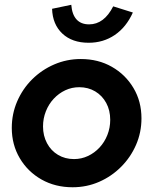

<svg xmlns="http://www.w3.org/2000/svg" viewBox="-20 -780 647 810"><path d="M286.3 10Q212.9 10 155 -22.8Q97.1 -55.6 63.4 -112.6Q29.7 -169.6 29.7 -240.4Q29.7 -299.6 52.5 -352.4Q75.3 -405.2 115.6 -445.3Q156 -485.4 208.8 -508.2Q261.6 -531 320.9 -531Q394.3 -531 451.8 -498.2Q509.3 -465.5 543 -408.9Q576.8 -352.4 576.8 -280.6Q576.8 -221.5 554 -169Q531.2 -116.5 490.8 -76.1Q450.5 -35.7 398 -12.8Q345.6 10 286.3 10ZM292.2 -108.9Q323.6 -108.9 351.1 -121.9Q378.6 -134.8 399.8 -157.5Q421.1 -180.3 433 -210.6Q445 -240.9 445 -274.4Q445 -314.7 428.1 -345.7Q411.3 -376.7 381.7 -394.4Q352 -412.1 314.4 -412.1Q282.9 -412.1 255.4 -399.2Q227.9 -386.2 206.7 -363.5Q185.4 -340.7 173.5 -310.4Q161.5 -280.2 161.5 -246.6Q161.5 -207.2 178.4 -175.7Q195.2 -144.2 224.8 -126.6Q254.5 -108.9 292.2 -108.9ZM354 -599.6Q284.4 -599.6 243.1 -638.3Q201.8 -677 199.7 -742.9L280.7 -759.8Q283.9 -718.9 302.8 -698.1Q321.7 -677.2 356 -677.2Q419 -677.2 457.6 -753.2L540.5 -727.2Q512.6 -665.2 464.2 -632.4Q415.9 -599.6 354 -599.6Z"/></svg>

Font: Red Hat Display VF
Style: Italic
Weight: 300
Italic angle: -12°
Designer: Pentagram, MCKL
Foundry: Pentagram, MCKL
Version: Version 1.023